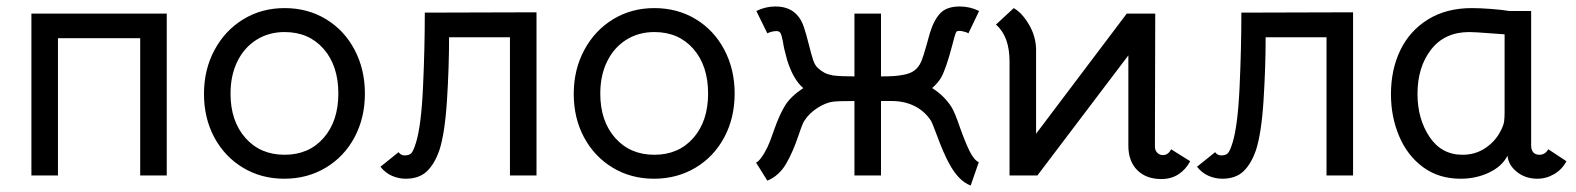

<svg xmlns="http://www.w3.org/2000/svg" viewBox="-20 -542 4869 593"><path d="M495 0H413V-424H159V0H77V-500H495Z M610 -252Q610 -327 642.5 -387.5Q675 -448 731.5 -482.5Q788 -517 859 -517Q930 -517 986.5 -483Q1043 -449 1075 -388.5Q1107 -328 1107 -253Q1107 -178 1075 -118Q1043 -58 986 -24Q929 10 858 10Q787 10 730.5 -24Q674 -58 642 -117.5Q610 -177 610 -252ZM1025 -253Q1025 -339 979.5 -391Q934 -443 859 -443Q810 -443 772 -419Q734 -395 713 -352Q692 -309 692 -253Q692 -168 738 -116Q784 -64 859 -64Q934 -64 979.5 -116Q1025 -168 1025 -253Z M1155 -27 1211 -72Q1218 -62 1230 -62Q1244 -62 1250.5 -69Q1257 -76 1265 -102Q1281 -154 1286.5 -273Q1292 -392 1292 -503L1637 -504V0H1555V-427H1367Q1367 -334 1360.5 -232Q1354 -130 1337 -78Q1322 -35 1298 -12.5Q1274 10 1233 10Q1211 10 1190.5 1Q1170 -8 1155 -27Z M1752 -252Q1752 -327 1784.5 -387.5Q1817 -448 1873.5 -482.5Q1930 -517 2001 -517Q2072 -517 2128.5 -483Q2185 -449 2217 -388.5Q2249 -328 2249 -253Q2249 -178 2217 -118Q2185 -58 2128 -24Q2071 10 2000 10Q1929 10 1872.5 -24Q1816 -58 1784 -117.5Q1752 -177 1752 -252ZM2167 -253Q2167 -339 2121.5 -391Q2076 -443 2001 -443Q1952 -443 1914 -419Q1876 -395 1855 -352Q1834 -309 1834 -253Q1834 -168 1880 -116Q1926 -64 2001 -64Q2076 -64 2121.5 -116Q2167 -168 2167 -253Z M2553 -228Q2530 -225 2504.5 -208.5Q2479 -192 2465 -170Q2460 -163 2454.5 -147.5Q2449 -132 2447 -126Q2429 -72 2407.5 -35.5Q2386 1 2350 16L2315 -40Q2321 -42 2328.5 -51.5Q2336 -61 2341 -70Q2351 -87 2358.5 -106.5Q2366 -126 2372 -144Q2388 -189 2405 -216.5Q2422 -244 2461 -270Q2430 -296 2411 -357Q2401 -392 2398 -414Q2394 -434 2390.5 -440Q2387 -446 2378 -446Q2370 -446 2361.5 -443.5Q2353 -441 2350 -439L2316 -508Q2344 -522 2375 -522Q2421 -522 2445 -492Q2456 -479 2463 -458Q2470 -437 2478 -405Q2486 -373 2491.5 -356.5Q2497 -340 2506 -332Q2517 -322 2527 -317Q2537 -312 2553 -309Q2576 -306 2619 -306V-500H2701V-306Q2744 -306 2765 -310Q2791 -314 2804.5 -324.5Q2818 -335 2825 -351.5Q2832 -368 2842 -404L2852 -440Q2865 -482 2885 -502Q2905 -522 2944 -522Q2976 -522 3004 -508L2971 -439Q2965 -443 2952.5 -445.5Q2940 -448 2935 -445Q2932 -443 2927 -425Q2922 -407 2921 -402Q2902 -330 2887 -303Q2878 -287 2859 -270Q2897 -246 2919 -211Q2929 -195 2945 -148Q2961 -103 2974.5 -75.5Q2988 -48 3003 -41L2978 31Q2940 17 2911 -38Q2895 -66 2871 -131Q2859 -163 2856 -168Q2837 -198 2805.5 -214Q2774 -230 2734 -230H2701V0H2619V-230Q2569 -230 2553 -228Z M3460 -500H3548L3547 -89Q3547 -78 3554 -70.5Q3561 -63 3572 -63Q3588 -63 3597 -81L3656 -44Q3642 -18 3619.5 -3.5Q3597 11 3567 11Q3520 11 3492.5 -16.5Q3465 -44 3465 -92V-371L3184 0H3098V-352Q3098 -430 3056 -466L3111 -517Q3136 -503 3157.5 -467Q3179 -431 3180 -390V-129Z M3677 -27 3733 -72Q3740 -62 3752 -62Q3766 -62 3772.5 -69Q3779 -76 3787 -102Q3803 -154 3808.5 -273Q3814 -392 3814 -503L4159 -504V0H4077V-427H3889Q3889 -334 3882.5 -232Q3876 -130 3859 -78Q3844 -35 3820 -12.5Q3796 10 3755 10Q3733 10 3712.5 1Q3692 -8 3677 -27Z M4276 -251Q4276 -327 4305 -387Q4334 -447 4390.5 -482Q4447 -517 4526 -517Q4549 -517 4583.5 -514.5Q4618 -512 4642 -508H4709V-93Q4709 -79 4715.5 -71.5Q4722 -64 4735 -64Q4752 -64 4762 -81L4818 -44Q4805 -19 4780.5 -4.5Q4756 10 4728 10Q4691 10 4664.5 -11.5Q4638 -33 4636 -62V-61Q4619 -28 4579 -9Q4539 10 4491 10Q4424 10 4375.5 -25.5Q4327 -61 4301.5 -121Q4276 -181 4276 -251ZM4615 -138Q4624 -155 4625.5 -167Q4627 -179 4627 -194V-436L4585 -439Q4535 -443 4518 -443Q4442 -443 4400 -389Q4358 -335 4358 -252Q4358 -175 4395 -119.5Q4432 -64 4497 -64Q4537 -64 4568 -85Q4599 -106 4615 -138Z"/></svg>

Font: Bellota
Style: Bold
Weight: 700
Designer: Kemie Guaida
Foundry: Kemie Guaida
Version: Version 4.001